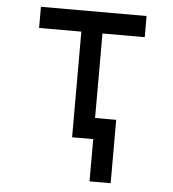

<svg xmlns="http://www.w3.org/2000/svg" viewBox="-52 -593 740 823"><g transform="rotate(5 318.0 -181.5)"><path d="M90.9 -545.5V-454.5H272.7V0H363.6V181.8H454.5V-90.9H363.6V-454.5H545.5V-545.5Z"/></g></svg>

Font: Departure Mono
Style: Regular
Weight: 400
Monospace: yes
Designer: Helena Zhang
Version: Version 1.500;Glyphs 3.3.1 (3343)